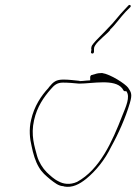

<svg xmlns="http://www.w3.org/2000/svg" viewBox="-20 -741 540 760"><path d="M103 -266C94 -229 98 -191 105 -163C111 -133 120 -102 134 -79C146 -58 161 -46 180 -30C196 -18 212 -4 232 -4V-3C267 4 296 -13 321 -33C359 -64 395 -108 420 -160C448 -210 477 -275 494 -333C504 -367 500 -375 487 -394C476 -409 418 -447 384 -452C376 -452 365 -451 357 -448L343 -444H342C341 -443 337 -441 337 -436V-423L322 -422C312 -421 303 -420 296 -420H295V-421C274 -423 253 -426 232 -426C202 -426 192 -418 173 -395C172 -394 175 -396 172 -393C143 -362 115 -320 103 -266ZM115 -266C127 -319 153 -356 181 -388C194 -403 205 -414 229 -414C252 -414 270 -412 293 -410C346 -410 434 -430 464 -391C469 -384 469 -380 474 -380H480C497 -358 478 -318 464 -283C424 -180 375 -70 285 -21C256 -8 230 -13 212 -23C193 -32 178 -47 165 -59C149 -75 134 -99 127 -123C117 -161 101 -205 115 -266ZM292 -409 293 -410ZM341 -546H342V-545L340 -534C340 -530 344 -529 346 -529C348 -529 352 -531 352 -536V-546C352 -550 352 -554 357 -562C368 -580 404 -607 416 -622V-624C435 -641 457 -673 478 -695L496 -713C501 -719 493 -725 488 -719L472 -702C452 -682 431 -652 408 -630C395 -615 358 -580 349 -568V-567C343 -562 341 -555 341 -546ZM408 -630Z"/></svg>

Font: Stray Cat
Style: HlObl
Weight: 100
Version: Version 1.0